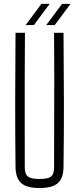

<svg xmlns="http://www.w3.org/2000/svg" viewBox="-20 -970 410 996"><path d="M185 5.5Q119 5.5 90.2 -20Q61.5 -45.5 60.5 -103Q58.5 -280 58.8 -451.8Q59 -623.5 60.5 -800H109.5Q108.5 -682 108.2 -566.2Q108 -450.5 108.2 -335Q108.5 -219.5 108.5 -101.5Q108.5 -67 124.8 -54.2Q141 -41.5 185 -41.5Q229 -41.5 244.8 -54.2Q260.5 -67 260.5 -101.5Q260.5 -219.5 261 -335Q261.5 -450.5 261.5 -566.2Q261.5 -682 260.5 -800H309.5Q311 -623.5 311.5 -451.8Q312 -280 309.5 -103Q309 -45.5 280 -20Q251 5.5 185 5.5ZM113 -840 195 -950H237.5L156 -840ZM220 -840 302 -950H346L264 -840Z"/></svg>

Font: Big Shoulders Text Thin ExtraLight
Style: Regular
Weight: 250
Version: Version 2.002